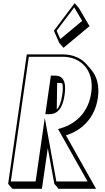

<svg xmlns="http://www.w3.org/2000/svg" viewBox="-20 -1172 669 1224"><path d="M150.8 -825 31.9 0 59.2 31.8H247.2L284.7 -228.4L326.3 0L353.5 31.8H592.5L400.4 -309.2C506 -341.2 586 -424.2 603.8 -548.2C615.2 -626.8 596.5 -686.9 561.4 -727.8L534.2 -759.6C497.1 -803 441.6 -825 384 -825ZM323.6 -976 357.5 -899 384.7 -867.2 550.7 -1005.2 483.2 -1120.2 456 -1152ZM377 -640.6C381.1 -624.6 381.7 -601.2 376.7 -567C369.3 -515.6 356.5 -488.6 341.8 -474.4L344.4 -643.2H353.7C361.5 -643.2 369.5 -642.8 377 -640.6ZM341 -975.9 453.2 -1125 503.8 -1038.8 364.4 -922.9ZM163.7 -810H381.8C486.3 -810 583.7 -733.5 561.6 -580C544.6 -462.2 470.3 -385.5 370.7 -355.3L350.2 -349.1L538.4 -15H339.3L265.5 -420.4L207.1 -15H49.1ZM268.9 -444H293.2C329.9 -444 376.1 -458.8 391.7 -567C407.3 -675.2 365.4 -690 328.6 -690H304.4Z"/></svg>

Font: Blink
Style: 3DObl
Weight: 400
Designer: Mew Too
Foundry: Cannot Into Space Fonts
Version: Version 001.000